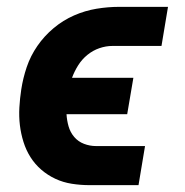

<svg xmlns="http://www.w3.org/2000/svg" viewBox="-20 -540 540 560"><path d="M241 0Q215 0 189.5 -4Q164 -8 141.5 -18.5Q119 -29 100.5 -45Q82 -61 69 -81.5Q56 -102 48.5 -126Q41 -150 38 -175Q35 -200 36.5 -226.5Q38 -253 42 -279Q47 -312 58 -344.5Q69 -377 89 -406Q109 -435 136.5 -458Q164 -481 196 -495Q228 -509 261.5 -514.5Q295 -520 327 -520H470L451 -406H308Q289 -406 270 -399.5Q251 -393 235 -380Q219 -367 208 -349.5Q197 -332 190 -313H369L351 -207H174Q175 -189 180 -171.5Q185 -154 196.5 -140.5Q208 -127 225 -120.5Q242 -114 260 -114H403L384 0Z"/></svg>

Font: Iosevka Curly Slab Heavy
Style: Italic
Weight: 900
Italic angle: -9°
Monospace: yes
Designer: Belleve Invis
Foundry: Belleve Invis
Version: Version 22.1.2; ttfautohint (v1.8.4)